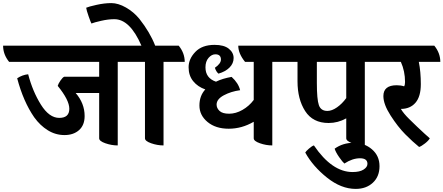

<svg xmlns="http://www.w3.org/2000/svg" viewBox="-69 -920 2866 1241"><path d="M828 -520H692V20Q652 20 612 6Q572 -8 572 -26V-319H420Q478 -252 478 -170Q478 -111 442 -79Q406 -47 348 -47Q290 -47 240 -78Q190 -109 152 -162Q82 -263 42 -414Q75 -436 113 -440Q142 -329 195.5 -243.5Q249 -158 314 -158Q379 -158 379 -217Q379 -273 304 -365Q308 -379 322 -399.5Q336 -420 346 -424H572V-520H-10Q-49 -568 -49 -625H789Q828 -577 828 -520Z M1125 -520H988V20Q948 20 908 6Q868 -8 868 -26V-520H770Q731 -568 731 -625H845Q771 -796 670 -796Q631 -796 585 -785.5Q539 -775 522 -768Q518 -774 504 -814Q490 -854 488 -870Q503 -877 554.5 -888.5Q606 -900 650.5 -900Q695 -900 745 -871.5Q795 -843 832 -798Q900 -712 934 -625H1086Q1125 -577 1125 -520Z M1828 -520H1691V20Q1651 20 1611 6Q1571 -8 1571 -26V-133Q1494 -88 1409.5 -88Q1325 -88 1272.5 -131.5Q1220 -175 1220 -238Q1220 -301 1258 -342Q1209 -359 1179.5 -395.5Q1150 -432 1150 -485.5Q1150 -539 1193.5 -584.5Q1237 -630 1318 -630Q1379 -630 1410 -605Q1441 -580 1441 -545Q1441 -510 1414.5 -483.5Q1388 -457 1343 -444Q1327 -458 1320 -482Q1359 -509 1359 -535Q1359 -569 1323 -569Q1299 -569 1279 -546Q1259 -523 1259 -485Q1259 -415 1327 -392Q1370 -413 1428 -423Q1472 -383 1483 -337Q1424 -329 1377.5 -304Q1331 -279 1331 -244Q1331 -221 1350 -203Q1369 -185 1412 -185Q1455 -185 1498 -209.5Q1541 -234 1571 -274V-520H1515Q1471 -574 1471 -625H1789Q1828 -577 1828 -520Z M2426 -520H2289V20Q2249 20 2209 6Q2169 -8 2169 -26V-155Q2115 -125 2055 -125Q1953 -125 1903.5 -202Q1854 -279 1854 -394V-520H1769Q1730 -568 1730 -625H2387Q2426 -577 2426 -520ZM2169 -520H1979V-384Q1979 -278 1992 -240.5Q2005 -203 2047 -203Q2076 -203 2109 -226Q2142 -249 2169 -286Z M2094 41Q2147 3 2216.5 3Q2286 3 2335 45Q2384 87 2384 154Q2384 221 2341 261Q2298 301 2230 301Q2136 301 2044.5 228Q1953 155 1904 66Q1908 58 1928 40.5Q1948 23 1960 20Q2077 192 2210 192Q2256 192 2281 176Q2306 160 2306 139Q2306 103 2257.5 103Q2209 103 2157 137Q2145 127 2123 95.5Q2101 64 2094 41Z M2777 -520H2638Q2651 -456 2651 -376Q2651 -296 2616.5 -256Q2582 -216 2522 -216Q2539 -187 2574.5 -152Q2610 -117 2627 -101Q2683 -48 2709 -26Q2701 -11 2678 7Q2655 25 2640 30Q2598 -4 2550 -52.5Q2502 -101 2455.5 -173.5Q2409 -246 2409 -299Q2409 -369 2495 -369Q2522 -369 2543 -362Q2549 -371 2549 -390Q2549 -460 2522 -520H2367Q2328 -568 2328 -625H2738Q2777 -577 2777 -520Z"/></svg>

Font: Karma
Style: Bold
Weight: 700
Designer: Joana Correia
Foundry: Indian Type Foundry
Version: Version 1.202;PS 1.0;hotconv 1.0.78;makeotf.lib2.5.61930; tt